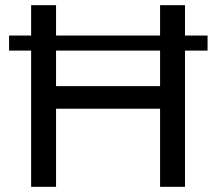

<svg xmlns="http://www.w3.org/2000/svg" viewBox="-20 -720 833 740"><path d="M780 -583V-525H693V0H597V-301H196V0H100V-525H15V-583H100V-700H196V-583H597V-700H693V-583ZM597 -388V-525H196V-388Z"/></svg>

Font: Gontserrat
Style: Regular
Weight: 400
Designer: Julieta Ulanovsky
Foundry: Julieta Ulanovsky
Version: Version 6.001